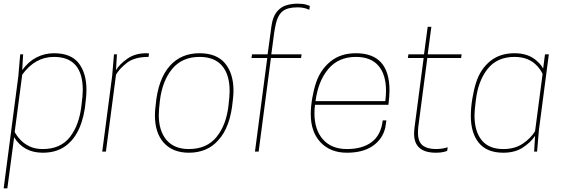

<svg xmlns="http://www.w3.org/2000/svg" viewBox="-26 -826 3055 1046"><path d="M14 200H-6L74 -412L84 -530H100L95 -444Q128 -490 172.5 -513Q217 -536 268 -536Q361 -536 403 -481.5Q445 -427 445 -337Q445 -309 441 -277Q434 -192 406.5 -128.5Q379 -65 329.5 -29.5Q280 6 207 6Q103 6 51 -78ZM207 -14Q304 -14 355 -79.5Q406 -145 418 -253Q425 -307 425 -335Q425 -516 268 -516Q165 -516 95 -419L54 -107Q65 -86 85 -64.5Q105 -43 135 -28.5Q165 -14 207 -14Z M551 0H531L585 -412L595 -530H611L606 -444Q625 -476 667.5 -506Q710 -536 771 -536L786 -535L783 -516Q706 -516 664.5 -483Q623 -450 606 -419Z M1003 6Q916 6 867 -47.5Q818 -101 818 -198Q818 -224 822 -253Q835 -396 900 -468Q961 -536 1061 -536Q1154 -536 1200 -481Q1246 -426 1246 -332Q1246 -306 1242 -277Q1229 -134 1164 -63Q1104 6 1003 6ZM1003 -14Q1100 -14 1153.5 -79.5Q1207 -145 1219 -253Q1225 -304 1225 -330Q1225 -420 1183.5 -468Q1142 -516 1061 -516Q966 -516 912 -450.5Q858 -385 845 -277Q839 -226 839 -200Q839 -113 881 -63.5Q923 -14 1003 -14Z M1383 0H1363L1430 -510H1344L1347 -530H1432L1453 -685Q1460 -734 1481 -760.5Q1502 -787 1531.5 -796.5Q1561 -806 1595 -806Q1623 -806 1641 -801Q1659 -796 1662 -793L1659 -773H1658Q1631 -786 1595 -786Q1540 -786 1514 -765Q1488 -744 1477.5 -699Q1467 -654 1459 -582L1452 -530H1617L1614 -510H1450Z M1864 6Q1774 6 1720.5 -50.5Q1667 -107 1667 -204Q1667 -246 1675.5 -293.5Q1684 -341 1696 -376Q1720 -447 1775 -491.5Q1830 -536 1913 -536Q2096 -536 2096 -333Q2096 -303 2090 -255H1690Q1687 -231 1687 -209Q1687 -119 1733.5 -66.5Q1780 -14 1864 -14Q1949 -14 1999.5 -52.5Q2050 -91 2059 -170H2079L2073 -131Q2059 -69 2005.5 -31.5Q1952 6 1864 6ZM2073 -275Q2077 -305 2077 -332Q2077 -420 2035.5 -468Q1994 -516 1913 -516Q1818 -516 1762.5 -450Q1707 -384 1693 -275Z M2349 6Q2230 6 2230 -97Q2230 -111 2232 -129L2282 -510H2196L2199 -530H2284L2304 -680H2324L2304 -530H2489L2486 -510H2302L2253 -137Q2251 -118 2251 -103Q2251 -54 2276.5 -34Q2302 -14 2349 -14Q2370 -14 2388 -17.5Q2406 -21 2413 -24Q2412 -17 2411.5 -12.5Q2411 -8 2410.5 -6Q2410 -4 2408 -3Q2406 -2 2401.5 -1Q2397 0 2390 2Q2375 6 2349 6Z M2964 -530H2943ZM2716 6Q2627 6 2583 -47.5Q2539 -101 2539 -195Q2539 -239 2547.5 -290Q2556 -341 2568 -377Q2591 -449 2644 -492.5Q2697 -536 2777 -536Q2857 -536 2903 -490Q2923 -472 2933 -452L2943 -530H2964L2910 -118L2900 0H2884L2889 -86Q2865 -50 2822 -22Q2779 6 2716 6ZM2716 -14Q2778 -14 2821.5 -43Q2865 -72 2889 -111L2930 -423Q2921 -444 2901 -466Q2856 -516 2777 -516Q2682 -516 2630 -450Q2578 -384 2566 -277Q2559 -224 2559 -197Q2559 -111 2598 -62.5Q2637 -14 2716 -14Z"/></svg>

Font: Tanohe Sans Thin
Style: Italic
Weight: 100
Designer: Village Type and Design LLC & Cristiano Sobral
Foundry: Cooper Hewitt Smithsonian Design Museum
Version: Version 1.00;September 29, 2021;FontCreator 13.0.0.2655 64-b